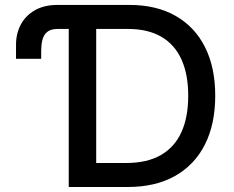

<svg xmlns="http://www.w3.org/2000/svg" viewBox="-20 -747 936 767"><path d="M44 -512.1V-568.2Q44 -613.6 63.6 -649.7Q83.1 -685.7 120.2 -706.5Q157.3 -727.3 209.9 -727.3H292.6V-631.4H210.9Q182.2 -631.4 168 -619Q153.8 -606.5 149.1 -586.6Q144.5 -566.8 144.5 -544.4V-512.1ZM490.1 0H254.6V-727.3H497.5Q604.4 -727.3 681.1 -683.8Q757.8 -640.3 798.8 -559.1Q839.8 -478 839.8 -364.7Q839.8 -251.1 798.5 -169.4Q757.1 -87.7 679 -43.9Q600.9 0 490.1 0ZM364.3 -95.9H484Q567.1 -95.9 622.2 -127.3Q677.2 -158.7 704.5 -218.6Q731.9 -278.4 731.9 -364.7Q731.9 -450.3 704.7 -509.9Q677.6 -569.6 623.9 -600.5Q570.3 -631.4 490.8 -631.4H364.3Z"/></svg>

Font: InterMG Medium
Style: Regular
Weight: 500
Designer: Rasmus Andersson
Foundry: rsms
Version: Version 3.019;December 26, 2023;FontCreator 15.0.0.2955 64-b